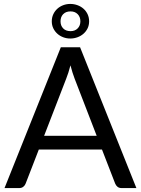

<svg xmlns="http://www.w3.org/2000/svg" viewBox="-20 -957 717 977"><path d="M472 -266H204.5L317 -557C324.3 -575 331.5 -597.5 338.5 -624.5C341.8 -611.5 345.3 -599.2 349 -587.8C352.7 -576.2 356.2 -566.2 359.5 -557.5ZM674 0 387.5 -716.5H289.5L3 0H78C86.3 0 93.3 -2.3 99 -7C104.7 -11.7 108.5 -17 110.5 -23L177.5 -196H499L566 -23C568.7 -16.3 572.7 -10.8 578 -6.5C583.3 -2.2 590.3 0 599 0ZM243.5 -848.5C243.5 -835.5 246.1 -823.7 251.2 -813C256.4 -802.3 263.2 -793.2 271.8 -785.5C280.2 -777.8 290.2 -771.8 301.5 -767.5C312.8 -763.2 324.8 -761 337.5 -761C350.5 -761 362.8 -763.2 374.5 -767.5C386.2 -771.8 396.3 -777.8 405 -785.5C413.7 -793.2 420.6 -802.3 425.8 -813C430.9 -823.7 433.5 -835.5 433.5 -848.5C433.5 -861.5 430.9 -873.5 425.8 -884.5C420.6 -895.5 413.7 -904.8 405 -912.5C396.3 -920.2 386.2 -926.2 374.5 -930.5C362.8 -934.8 350.5 -937 337.5 -937C324.8 -937 312.8 -934.8 301.5 -930.5C290.2 -926.2 280.2 -920.2 271.8 -912.5C263.2 -904.8 256.4 -895.5 251.2 -884.5C246.1 -873.5 243.5 -861.5 243.5 -848.5ZM288 -848.5C288 -863.5 292.5 -875.7 301.5 -885C310.5 -894.3 323 -899 339 -899C354 -899 366.1 -894.3 375.2 -885C384.4 -875.7 389 -863.5 389 -848.5C389 -833.8 384.4 -821.8 375.2 -812.5C366.1 -803.2 354 -798.5 339 -798.5C323 -798.5 310.5 -803.2 301.5 -812.5C292.5 -821.8 288 -833.8 288 -848.5Z"/></svg>

Font: LatoLatin
Style: Regular
Weight: 400
Designer: Lukasz Dziedzic with Adam Twardoch and Botio Nikoltchev
Foundry: tyPoland Lukasz Dziedzic
Version: Version 2.015; 2015-08-06; http://www.latofonts.com/